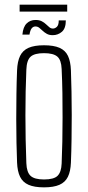

<svg xmlns="http://www.w3.org/2000/svg" viewBox="-20 -801 379 827"><path d="M169.5 6Q128 6 103 -5Q78 -16 66.5 -39.5Q55 -63 53.5 -101Q52 -138 51 -186.2Q50 -234.5 50 -288.2Q50 -342 50.8 -395.8Q51.5 -449.5 53.5 -498Q55 -536.5 66.5 -560.2Q78 -584 103 -595Q128 -606 169.5 -606Q211.5 -606 236.5 -595Q261.5 -584 272.8 -560.2Q284 -536.5 285.5 -498Q287 -455.5 288 -406.5Q289 -357.5 289 -305.8Q289 -254 288.2 -202Q287.5 -150 285.5 -101Q284 -63 272.5 -39.5Q261 -16 236 -5Q211 6 169.5 6ZM169.5 -28Q212.5 -28 228.2 -44Q244 -60 245.5 -96Q247.5 -142 248.5 -192Q249.5 -242 249.5 -294.5Q249.5 -347 248.8 -399.8Q248 -452.5 245.5 -504Q244 -542.5 227 -557.2Q210 -572 169.5 -572Q128.5 -572 111.8 -556.8Q95 -541.5 93.5 -501Q91.5 -456 90.5 -406.2Q89.5 -356.5 89.5 -304.8Q89.5 -253 90.5 -200.8Q91.5 -148.5 93.5 -98Q95 -59 111.8 -43.5Q128.5 -28 169.5 -28ZM233 -713H263.5Q263.5 -678.5 246.5 -664Q229.5 -649.5 207 -649.5Q192 -649.5 181.8 -655.2Q171.5 -661 164 -668.2Q156.5 -675.5 149.2 -681.2Q142 -687 132.5 -687Q123 -687 116.5 -679Q110 -671 107 -652H76.5Q79.5 -685 94.8 -700Q110 -715 133 -715Q149 -715 159.8 -709.5Q170.5 -704 178.2 -696.5Q186 -689 192.8 -683.5Q199.5 -678 208 -678Q217 -678 225 -685.5Q233 -693 233 -713ZM64.5 -781H269.5V-751H64.5Z"/></svg>

Font: Big Shoulders Text Thin Thin
Style: Regular
Weight: 250
Version: Version 2.002